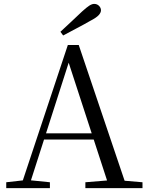

<svg xmlns="http://www.w3.org/2000/svg" viewBox="-20 -965 758 985"><path d="M290 -802Q320 -829 347.5 -855.5Q375 -882 401 -906Q424 -927 438 -936Q452 -945 463 -945Q478 -945 488 -935Q498 -925 498 -912Q498 -900 486 -887Q474 -874 443 -858Q410 -839 374.5 -820.5Q339 -802 304 -783ZM12 0V-30L110 -41H127L236 -30V0ZM84 0 328 -734H384L632 0H542L322 -675H342L338 -661L126 0ZM192 -249 196 -281H500L504 -249ZM418 0V-30L552 -41H581L711 -30V0Z"/></svg>

Font: Noto Serif JP
Style: Regular
Weight: 400
Designer: Ryoko NISHIZUKA  (kana & ideographs); Frank Grießhammer (Latin, Greek & Cyrillic); Wenlong ZHANG  (bopomofo); Sandoll Co
Foundry: Adobe
Version: Version 2.003-H1;hotconv 1.1.1;makeotfexe 2.6.0